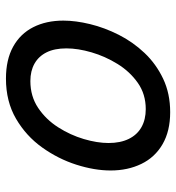

<svg xmlns="http://www.w3.org/2000/svg" viewBox="6 -564 578 629"><g transform="rotate(-90 294.5 -250.0)"><path d="M241 19Q179 19 136 -6Q93 -31 71.5 -75.5Q50 -120 50 -176Q50 -229 69 -288.5Q88 -348 125.5 -400.5Q163 -453 219.5 -486Q276 -519 351 -519Q413 -519 455.5 -495.5Q498 -472 519.5 -429.5Q541 -387 541 -331Q541 -291 529.5 -243.5Q518 -196 494.5 -149.5Q471 -103 435 -65Q399 -27 350.5 -4Q302 19 241 19ZM251 -61Q300 -61 337 -87Q374 -113 399 -153.5Q424 -194 437 -238.5Q450 -283 450 -321Q450 -360 437 -386Q424 -412 400 -425.5Q376 -439 343 -439Q293 -439 255 -413.5Q217 -388 191.5 -348Q166 -308 153 -264Q140 -220 140 -183Q140 -144 153.5 -116.5Q167 -89 192 -75Q217 -61 251 -61Z"/></g></svg>

Font: Playwrite CO
Style: Regular
Weight: 400
Designer: Veronika Burian, José Scaglione
Foundry: TypeTogether
Version: Version 1.000